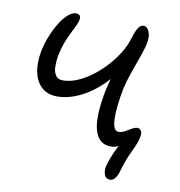

<svg xmlns="http://www.w3.org/2000/svg" viewBox="-74 -568 731 778"><g transform="rotate(10 291.0 -179.0)"><path d="M430 141Q411 141 405.5 124Q400 107 404 90Q407 78 415 56Q423 34 436 8.5Q449 -17 464 -39L473 -21Q454 -6 439 1Q424 8 409 8Q384 8 367.5 -5.5Q351 -19 343 -46Q335 -73 336.5 -113Q338 -153 348 -207Q353 -231 361.5 -262Q370 -293 380.5 -325Q391 -357 399.5 -385Q408 -413 413 -431Q422 -461 431.5 -479Q441 -497 456 -497Q470 -497 478.5 -478Q487 -459 481 -429Q477 -408 464 -372Q451 -336 438 -298.5Q425 -261 419 -233Q403 -152 405 -104Q407 -56 429 -56Q443 -56 456 -63.5Q469 -71 481 -78Q493 -85 503 -85Q511 -85 517.5 -77Q524 -69 520 -51Q516 -27 497 11.5Q478 50 464 99Q459 118 450 129.5Q441 141 430 141ZM159 -154Q121 -154 96.5 -175.5Q72 -197 63.5 -235.5Q55 -274 65 -326Q71 -355 83 -385.5Q95 -416 110.5 -441.5Q126 -467 143.5 -483Q161 -499 178 -499Q185 -499 189.5 -496Q194 -493 195.5 -487.5Q197 -482 195 -474Q192 -460 181 -439Q170 -418 157 -388.5Q144 -359 135 -317Q131 -293 131.5 -271.5Q132 -250 141.5 -236Q151 -222 170 -222Q205 -222 242.5 -240.5Q280 -259 314.5 -290Q349 -321 374.5 -357Q400 -393 412 -427L409 -327Q386 -288 356.5 -256Q327 -224 294.5 -201.5Q262 -179 227.5 -166.5Q193 -154 159 -154Z"/></g></svg>

Font: Shantell Sans Light
Style: Italic
Weight: 300
Italic angle: -11°
Designer: Stephen Nixon, Anya Danilova, Shantell Martin
Foundry: Arrow Type
Version: Version 1.008;[ac192a2d6]